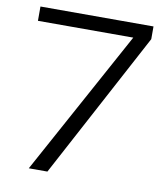

<svg xmlns="http://www.w3.org/2000/svg" viewBox="-80 -766 717 833"><g transform="rotate(10 279.0 -350.0)"><path d="M103 0 451 -637H31V-700H529V-644L185 0Z"/></g></svg>

Font: Red Hat Text VF
Style: Regular
Weight: 300
Designer: Pentagram, MCKL
Foundry: Pentagram, MCKL
Version: Version 1.023